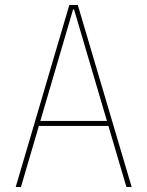

<svg xmlns="http://www.w3.org/2000/svg" viewBox="-20 -750 590 770"><path d="M43 0 258 -730H292L508 0H487L277 -712H273L64 0ZM131 -245V-265H419V-245Z"/></svg>

Font: M PLUS Code Latin SemiExpanded Thin
Style: Regular
Weight: 250
Width: 6
Designer: Coji Morishita
Foundry: UNDERFOREST DESIGN
Version: Version 1.002; ttfautohint (v1.8.3)